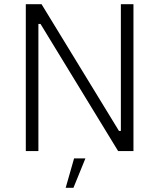

<svg xmlns="http://www.w3.org/2000/svg" viewBox="-20 -720 760 915"><path d="M103 0H163V-606H173L543 0H616V-700H556V-96H547L178 -700H103ZM293 175H330L387 35H333Z"/></svg>

Font: Fixel Display Light
Style: Regular
Weight: 300
Designer: AlfaBravo + MacPaw
Foundry: Kyrylo Tkachov, Marchela Mozhyna, Serhii Makarenko, Maria Weinstein, Zakhar Kryvoshyya
Version: Version 1.211